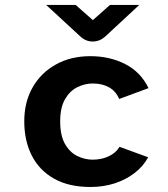

<svg xmlns="http://www.w3.org/2000/svg" viewBox="-20 -734 672 766"><path d="M340.7 12Q254.8 12 195.9 -21.1Q137 -54.2 106.9 -113.3Q76.8 -172.3 76.8 -250Q76.8 -327.5 110.5 -385.9Q144.1 -444.4 203.6 -477.1Q263 -509.9 340.4 -509.9Q417.8 -509.9 479.6 -478.3Q541.4 -446.8 572.5 -382.4L455.5 -339.1Q442.5 -370.1 415.3 -385.5Q388.2 -400.9 349.9 -400.9Q318.1 -400.9 288.3 -386.1Q258.5 -371.3 239.3 -338Q220.1 -304.7 220.1 -249.7Q220.1 -193.5 239.2 -159.9Q258.3 -126.3 288.2 -111.7Q318.2 -97 349.3 -97Q385.6 -97 414.1 -110.6Q442.6 -124.1 456.9 -148.2L571.2 -106.5Q551 -69.8 516.4 -43.3Q481.9 -16.9 437.1 -2.4Q392.3 12 340.7 12ZM350.1 -568.4Q322.2 -568.4 301.2 -587.9L164.1 -714.4H281.7L350.5 -653.7L418.9 -714.4H535.7L399.4 -587.9Q377.6 -568.4 350.1 -568.4Z"/></svg>

Font: Atkinson Hyperlegible Mono ExtraLight
Style: Regular
Weight: 200
Monospace: yes
Designer: Elliott Scott, Megan Eiswerth, Linus Boman, Theodore Petrosky, Letters from Sweden
Foundry: Applied Design Works, Letters from Sweden
Version: Version 2.001